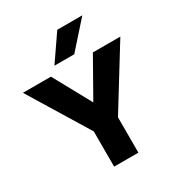

<svg xmlns="http://www.w3.org/2000/svg" viewBox="-216 -1095 1159 1241"><g transform="rotate(-30 363.5 -475.0)"><path d="M272 0V-263L0 -708H209L363 -427L522 -708H727L453 -264V0ZM264 -758 396 -950H583L412 -758Z"/></g></svg>

Font: Onest Black
Style: Regular
Weight: 900
Designer: Dmitri Voloshin, Andrey Kudryavtsev
Foundry: Dmitri Voloshin, Andrey Kudryavtsev
Version: Version 1.000;gftools[0.9.33]